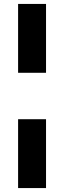

<svg xmlns="http://www.w3.org/2000/svg" viewBox="-20 -762 326 976"><path d="M72 -742H214V-392H72ZM72 -156H214V194H72Z"/></svg>

Font: Chess Sans
Style: Bold
Weight: 700
Designer: Wolf Bōese
Foundry: Wolf Bōese
Version: Version 7.223